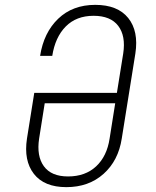

<svg xmlns="http://www.w3.org/2000/svg" viewBox="-20 -760 640 790"><path d="M253 10Q162 10 119.5 -44.5Q77 -99 91 -190L121 -378H461L487 -540Q498 -612 466.5 -653.5Q435 -695 365 -695Q294 -695 250.5 -651Q207 -607 195 -530H145Q160 -626 219.5 -683Q279 -740 372 -740Q464 -740 507.5 -686Q551 -632 537 -540L481 -190Q467 -99 406 -44.5Q345 10 253 10ZM260 -34Q331 -34 375.5 -75.5Q420 -117 431 -190L454 -335H164L141 -190Q130 -118 160.5 -76Q191 -34 260 -34Z"/></svg>

Font: JetBrains Mono NL Thin
Style: Italic
Weight: 100
Italic angle: -9°
Monospace: yes
Designer: Philipp Nurullin, Konstantin Bulenkov
Foundry: JetBrains
Version: Version 2.305; ttfautohint (v1.8.4.7-5d5b)